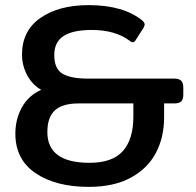

<svg xmlns="http://www.w3.org/2000/svg" viewBox="-20 -715 765 750"><path d="M40 -193Q40 -249 65.5 -295.5Q91 -342 141 -364Q106 -384 86 -421.5Q66 -459 66 -502Q66 -595 138 -645Q210 -695 326 -695Q463 -695 537 -634Q545 -626 545 -619Q545 -615 541 -607L511 -560Q505 -550 499 -550Q493 -550 486 -556Q430 -598 338 -598Q265 -598 228.5 -574.5Q192 -551 192 -500Q192 -446 224.5 -427Q257 -408 322 -408H660Q680 -408 688 -399.5Q696 -391 696 -372V-346Q696 -327 688 -319Q680 -311 660 -311H621V-256Q621 -178 588.5 -117Q556 -56 490 -20.5Q424 15 327 15Q198 15 119 -38.5Q40 -92 40 -193ZM501 -260V-311H287Q224 -311 194.5 -284Q165 -257 165 -199Q165 -79 330 -79Q419 -79 460 -125Q501 -171 501 -260Z"/></svg>

Font: Mitr
Style: Regular
Weight: 400
Designer: Thanarat Vachiruckul
Foundry: Cadson Demak
Version: Version 1.003